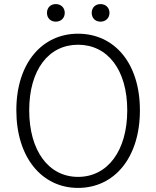

<svg xmlns="http://www.w3.org/2000/svg" viewBox="-20 -907 766 940"><path d="M362 13C540 13 665 -135 665 -367C665 -598 540 -742 362 -742C186 -742 60 -598 60 -367C60 -135 186 13 362 13ZM362 -41C218 -41 123 -169 123 -367C123 -565 218 -688 362 -688C507 -688 603 -565 603 -367C603 -169 507 -41 362 -41ZM253 -801C278 -801 297 -818 297 -844C297 -870 278 -887 253 -887C228 -887 210 -870 210 -844C210 -818 228 -801 253 -801ZM472 -801C497 -801 516 -818 516 -844C516 -870 497 -887 472 -887C447 -887 429 -870 429 -844C429 -818 447 -801 472 -801Z"/></svg>

Font: Noto Sans Japanese Light
Style: Regular
Weight: 300
Designer: Ryoko NISHIZUKA (kana & ideographs); Paul D. Hunt (Latin, Greek & Cyrillic); Wenlong ZHANG (bopomofo); Sandoll Communica
Foundry: Adobe Systems Incorporated
Version: Version 1.000;PS 1;hotconv 1.0.78;makeotf.lib2.5.61930